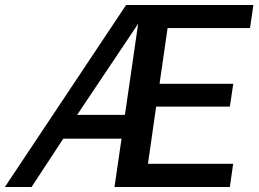

<svg xmlns="http://www.w3.org/2000/svg" viewBox="-56 -743 1030 763"><path d="M-36.5 0 445 -723H951L937.5 -631.5H610L578 -410H871L857.5 -319.5H564.5L532 -92H870.5L857.5 0H399L427 -192H195.5L69.5 0ZM250.5 -286.5H440.5L493 -648.5Z"/></svg>

Font: Public Sans Medium
Style: Italic
Weight: 500
Italic angle: -8°
Designer: The Public Sans project authors (U.S. Web Design System). Libre Franklin designed by Pablo Impallari and Rodrigo Fuenzal
Version: Version 1.007; ttfautohint (v1.8.1) -l 8 -r 50 -G 200 -x 14 